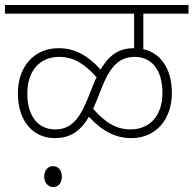

<svg xmlns="http://www.w3.org/2000/svg" viewBox="-20 -642 779 773"><path d="M0 -587H520V-448C468 -448 425 -430 385 -362C331 -422 277 -448 216 -448C116 -448 52 -372 52 -267C52 -147 120 -86 199 -86C254 -86 299 -105 338 -172C393 -112 447 -86 509 -86C609 -86 672 -163 672 -267C672 -371 622 -430 557 -444V-587H739V-622H0ZM367 -232 393 -297C429 -385 468 -413 523 -413C584 -413 634 -368 634 -268C634 -171 578 -121 506 -121C448 -121 404 -148 355 -204C359 -213 363 -222 367 -232ZM90 -266C90 -363 146 -413 218 -413C276 -413 319 -386 369 -331C364 -322 360 -312 356 -302L331 -240C294 -149 256 -121 202 -121C140 -121 90 -166 90 -266ZM158 69C158 95 175 111 194 111C214 111 229 96 229 69C229 44 215 27 194 27C173 27 158 43 158 69Z"/></svg>

Font: Noto Sans Devanagari UI ExtraLight
Style: Regular
Weight: 200
Designer: Jelle Bosma - Monotype Design Team
Foundry: Monotype Imaging Inc.
Version: Version 2.003